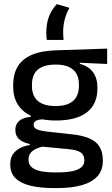

<svg xmlns="http://www.w3.org/2000/svg" viewBox="-20 -748 558 956"><path d="M258.5 -148Q155.5 -148 100.5 -192Q45.5 -236 45.5 -317.5V-325.5Q45.5 -377 67 -414.8Q88.5 -452.5 135.8 -473.8Q183 -495 259.5 -497.5L513.5 -506V-429.5L377.5 -435.5V-430Q406.5 -422.5 425.8 -406.8Q445 -391 455 -367.5Q465 -344 465 -312V-306.5Q465 -229.5 412.8 -188.8Q360.5 -148 258.5 -148ZM254.5 110.5H267Q309.5 110.5 339 104.5Q368.5 98.5 384.2 85.5Q400 72.5 400 51V49.5Q400 24 382 11.2Q364 -1.5 319.5 -5.5L178.5 -19L203 -20Q179 -16 160.8 -7.8Q142.5 0.5 132.2 13.8Q122 27 122 46.5V47.5Q122 70.5 137.8 84.5Q153.5 98.5 183.2 104.5Q213 110.5 254.5 110.5ZM248.5 188.5Q181 188.5 132.2 176.8Q83.5 165 57.2 139.2Q31 113.5 31 71V69Q31 40.5 43.8 21Q56.5 1.5 78.8 -10.2Q101 -22 128.5 -26V-31Q92 -38.5 74.2 -55.8Q56.5 -73 56.5 -100.5V-101Q56.5 -120 65 -133.8Q73.5 -147.5 90.8 -155.8Q108 -164 134 -166.5V-177.5L237 -152.5L199.5 -154Q170 -153.5 158.8 -146.5Q147.5 -139.5 147.5 -126.5V-126Q147.5 -111 164.2 -103.8Q181 -96.5 221 -92L340 -79Q419 -70.5 455.5 -40.5Q492 -10.5 492 50.5V53Q492 100 464.8 130Q437.5 160 386.8 174.2Q336 188.5 265 188.5ZM257 -220Q295.5 -220 321.2 -231.2Q347 -242.5 360 -265Q373 -287.5 373 -320V-327.5Q373 -359.5 360.2 -381.5Q347.5 -403.5 322.2 -415Q297 -426.5 258.5 -426.5H256Q214.5 -426.5 188.5 -414.2Q162.5 -402 150.8 -379.8Q139 -357.5 139 -327V-320Q139 -287.5 152 -265Q165 -242.5 191.2 -231.2Q217.5 -220 257 -220ZM213 -549Q212.5 -556 211.5 -565.5Q210.5 -575 210.5 -585.5Q210.5 -627 222.2 -661.2Q234 -695.5 262.5 -727.5L326 -709Q310.5 -682 302.5 -652.5Q294.5 -623 294.5 -586.5Q294.5 -577 295.2 -567.8Q296 -558.5 296.5 -549Z"/></svg>

Font: Anek Latin Medium Medium
Style: Regular
Weight: 500
Version: Version 1.003